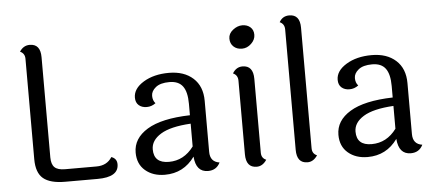

<svg xmlns="http://www.w3.org/2000/svg" viewBox="-51 -874 2263 998"><g transform="rotate(-5 1080.5 -375.5)"><path d="M102 -131V-655Q102 -683 77 -694Q97 -725 130 -725Q186 -725 186 -656V-133Q186 -97 202.5 -81Q219 -65 257 -65H421Q476 -65 502 -107Q531 -97 531 -67Q531 0 421 0H252Q174 0 138 -30Q102 -60 102 -131Z M720 -128Q720 -56 798.5 -56Q877 -56 928 -125V-244Q822 -238 771 -206.5Q720 -175 720 -128ZM1011 -356V-90Q1011 -37 1060 -30Q1041 9 997 9Q934 9 928 -72Q870 9 772 9Q710 9 670 -25Q630 -59 630 -119Q630 -193 704.5 -238.5Q779 -284 928 -288V-348Q928 -410 906 -439.5Q884 -469 836.5 -469Q789 -469 765 -449.5Q741 -430 741 -405.5Q741 -381 755 -366Q734 -350 708.5 -350Q683 -350 667 -364Q651 -378 651 -404Q651 -451 705 -484Q759 -517 838 -517Q917 -517 964 -474.5Q1011 -432 1011 -356Z M1239.5 -730Q1265 -730 1281.5 -715.5Q1298 -701 1298 -675.5Q1298 -650 1276.5 -629.5Q1255 -609 1228 -609Q1201 -609 1184 -625Q1167 -641 1167 -667Q1167 -693 1190.5 -711.5Q1214 -730 1239.5 -730ZM1278 -447V-62Q1278 -33 1303 -23Q1282 9 1251 9Q1195 9 1195 -61V-445Q1195 -474 1170 -485Q1189 -517 1222 -517Q1278 -517 1278 -447Z M1543 -691V-62Q1543 -33 1568 -23Q1547 9 1516 9Q1460 9 1460 -61V-689Q1460 -718 1435 -729Q1452 -760 1487 -760Q1543 -760 1543 -691Z M1778 -128Q1778 -56 1856.5 -56Q1935 -56 1986 -125V-244Q1880 -238 1829 -206.5Q1778 -175 1778 -128ZM2069 -356V-90Q2069 -37 2118 -30Q2099 9 2055 9Q1992 9 1986 -72Q1928 9 1830 9Q1768 9 1728 -25Q1688 -59 1688 -119Q1688 -193 1762.5 -238.5Q1837 -284 1986 -288V-348Q1986 -410 1964 -439.5Q1942 -469 1894.5 -469Q1847 -469 1823 -449.5Q1799 -430 1799 -405.5Q1799 -381 1813 -366Q1792 -350 1766.5 -350Q1741 -350 1725 -364Q1709 -378 1709 -404Q1709 -451 1763 -484Q1817 -517 1896 -517Q1975 -517 2022 -474.5Q2069 -432 2069 -356Z"/></g></svg>

Font: Laila
Style: Regular
Weight: 400
Designer: Hitesh Malaviya
Foundry: Indian Type Foundry
Version: Version 1.302;PS 1.0;hotconv 1.0.78;makeotf.lib2.5.61930; tt